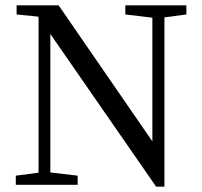

<svg xmlns="http://www.w3.org/2000/svg" viewBox="-20 -690 756 717"><path d="M448 -636V-670H676V-636L594 -625V7H563L168 -563V-46L270 -34V0H39V-34L124 -45V-625L122 -628L42 -636V-670H199L549 -162V-624Z"/></svg>

Font: Source Serif 4 Subhead
Style: Regular
Weight: 400
Designer: Frank Grießhammer
Foundry: Adobe Systems Incorporated
Version: Version 4.004;hotconv 1.0.117;makeotfexe 2.5.65602